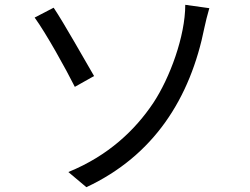

<svg xmlns="http://www.w3.org/2000/svg" viewBox="-20 -751 1040 798"><path d="M339 27C619 -104 771 -342 830 -638C834 -657 842 -690 850 -717L750 -731C750 -601 686 -427 617 -323C542 -211 431 -104 264 -36ZM124 -678C172 -612 254 -464 291 -390L371 -435C334 -498 246 -655 203 -719Z"/></svg>

Font: Spoqa Han Sans Neo Regular
Style: Regular
Weight: 400
Designer: [Spoqa Han Sans Neo] Dong-huui Kim  Younghwa Kang  Yujin Lee  [Noto Sans] Ryoko NISHIZUKA  (kana & ideographs); Paul D. 
Foundry: Spoqa (http://www.spoqa-han-sans.com)
Version: Version 1.000